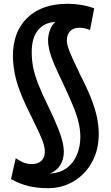

<svg xmlns="http://www.w3.org/2000/svg" viewBox="-20 -770 585 1011"><path d="M232 221Q176 221 129.5 209.5Q83 198 38 173L63 63Q88 80 107 87Q126 94 147 94Q179 94 197.5 77Q216 60 216 30Q216 8 208.5 -15.5Q201 -39 185 -73Q169 -107 144 -159Q107 -232 86.5 -285.5Q66 -339 57.5 -383.5Q49 -428 48 -472Q47 -601 123 -675.5Q199 -750 337 -750Q411 -750 476 -726L454 -612Q437 -619 423.5 -621.5Q410 -624 399 -624Q367 -624 349.5 -606Q332 -588 332 -557Q332 -540 339 -519Q346 -498 361.5 -463.5Q377 -429 404 -373Q440 -303 461 -249Q482 -195 491 -150.5Q500 -106 500 -65Q500 20 464 84.5Q428 149 367.5 185Q307 221 232 221ZM316 30Q316 70 296.5 100.5Q277 131 242 144Q297 141 332.5 114Q368 87 385.5 44Q403 1 403 -48Q403 -85 394.5 -122.5Q386 -160 365.5 -210.5Q345 -261 309 -337Q279 -399 262.5 -439Q246 -479 239.5 -507Q233 -535 233 -562Q234 -587 243.5 -613Q253 -639 272 -654Q216 -653 181.5 -613Q147 -573 147 -495Q147 -452 155.5 -411Q164 -370 184 -320.5Q204 -271 238 -202Q267 -141 284 -99Q301 -57 308.5 -26.5Q316 4 316 30Z"/></svg>

Font: Georama SemiBold
Style: Regular
Weight: 600
Designer: Jean-Baptiste Levee
Foundry: Production Type
Version: Version 1.000